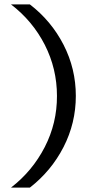

<svg xmlns="http://www.w3.org/2000/svg" viewBox="-20 -750 396 869"><path d="M115.2 99.1H29.8Q127 23.9 182.6 -84.5Q238.3 -192.9 237.8 -315.9Q237.8 -439 182.6 -547.4Q127 -655.8 29.8 -730H115.2Q211.9 -655.8 267.6 -547.4Q323.2 -439 323.2 -315.9Q323.2 -192.9 267.6 -84.5Q211.9 23.9 115.2 99.1Z"/></svg>

Font: Arcon-Regular
Style: Regular
Weight: 400
Designer: M. Zarth
Foundry: martin zarth - visuelle & digitale kommunikation
Version: Version 1.131;PS 001.131;hotconv 1.0.70;makeotf.lib2.5.58329